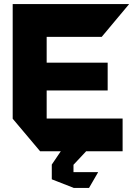

<svg xmlns="http://www.w3.org/2000/svg" viewBox="-20 -739 650 938"><path d="M176 0 42 -159V-719H610V-718L477 -559H208V-433H506V-297H208V-160H579V0H400V1L339 66V102H459V103L415 179H339V178H338L233 137V65L277 0Z"/></svg>

Font: Foldit Thin
Style: Bold
Weight: 700
Version: Version 1.003